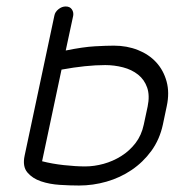

<svg xmlns="http://www.w3.org/2000/svg" viewBox="-20 -573 560 593"><path d="M483 -188Q473 -142 447.5 -107Q422 -72 386.5 -48Q351 -24 309 -12Q267 0 224 0Q197 0 165 -2Q133 -4 106.5 -13Q80 -22 64.5 -40.5Q49 -59 56 -92L148 -525Q150 -536 160.5 -544.5Q171 -553 183 -553Q196 -553 202 -544Q208 -535 206 -524L183 -417Q237 -428 273 -430Q309 -432 332 -432Q372 -432 406 -418.5Q440 -405 462.5 -380.5Q485 -356 494.5 -321.5Q504 -287 495 -245ZM436 -244Q443 -278 434.5 -302.5Q426 -327 406.5 -342.5Q387 -358 360 -365Q333 -372 305 -372Q276 -372 242 -368.5Q208 -365 170 -358L110 -75Q141 -67 177.5 -63Q214 -59 243 -59Q271 -59 300 -67Q329 -75 354.5 -91Q380 -107 398.5 -131Q417 -155 424 -188Z"/></svg>

Font: VDS
Style: Thin Italic
Weight: 100
Width: 0
Designer: artmaker
Foundry: artmaker
Version: Version 1.000 2012 initial release